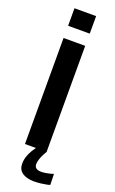

<svg xmlns="http://www.w3.org/2000/svg" viewBox="-177 -800 604 1009"><g transform="rotate(20 125.0 -296.0)"><path d="M51.5 -759.5V-661.5H172.5V-759.5ZM51 0H172V-593H51ZM162.5 168.5Q181.5 168.5 199.8 166.2Q218 164 231.5 161.2Q245 158.5 249.5 156.5L248 95.5Q242.5 97.5 231.2 100.5Q220 103.5 206.2 105.8Q192.5 108 180 108Q160.5 108 151.5 100.2Q142.5 92.5 142.5 78.5Q142.5 67 147.5 51.5Q152.5 36 159.8 21.8Q167 7.5 172 0H112Q105.5 8.5 96 24.2Q86.5 40 79.5 60Q72.5 80 72.5 101.5Q72.5 127 85.2 141.5Q98 156 118.5 162.2Q139 168.5 162.5 168.5Z"/></g></svg>

Font: Anybody UltraCondensed Thin Medium
Style: Regular
Weight: 500
Version: Version 1.111